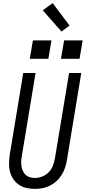

<svg xmlns="http://www.w3.org/2000/svg" viewBox="-20 -1203 550 1231"><path d="M204 8Q175 8 148.5 2Q122 -4 100.5 -19Q79 -34 64.5 -56Q50 -78 43.5 -104Q37 -130 38 -158Q39 -186 43 -214L129 -735H208L120 -203Q117 -186 116 -169.5Q115 -153 117.5 -137Q120 -121 127 -106.5Q134 -92 145 -81.5Q156 -71 172 -66.5Q188 -62 205 -62Q228 -62 251.5 -71.5Q275 -81 292.5 -99Q310 -117 319 -140.5Q328 -164 332 -187L423 -735H501L409 -176Q405 -152 397 -128Q389 -104 375.5 -82Q362 -60 342.5 -42Q323 -24 300 -12.5Q277 -1 252.5 3.5Q228 8 204 8ZM371 -826 391 -944H510L490 -826ZM171 -826 191 -944H310L290 -826ZM374 -1001 254 -1137 318 -1183 426 -1039Z"/></svg>

Font: Iosevka SS04 Oblique
Style: Regular
Weight: 400
Italic angle: -9°
Monospace: yes
Designer: Belleve Invis
Foundry: Belleve Invis
Version: Version 19.0.0; ttfautohint (v1.8.4)